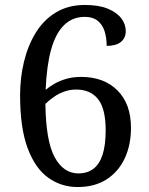

<svg xmlns="http://www.w3.org/2000/svg" viewBox="-20 -744 599 774"><path d="M293 10Q227 10 174.5 -27.5Q122 -65 91.5 -146.5Q61 -228 61 -360Q61 -431 77 -496.5Q93 -562 125 -613.5Q157 -665 206.5 -694.5Q256 -724 322 -724Q378 -724 414.5 -709Q451 -694 469 -670Q487 -646 487 -619Q487 -591 467.5 -575Q448 -559 410 -559Q410 -592 401.5 -618.5Q393 -645 373.5 -660.5Q354 -676 322 -676Q272 -676 238 -642.5Q204 -609 186 -544Q168 -479 164 -382Q181 -396 201.5 -407.5Q222 -419 248.5 -426.5Q275 -434 307 -434Q399 -434 453.5 -379.5Q508 -325 508 -229Q508 -159 482.5 -105Q457 -51 409 -20.5Q361 10 293 10ZM296 -45Q332 -45 356.5 -63.5Q381 -82 393.5 -120.5Q406 -159 406 -219Q406 -305 375.5 -344Q345 -383 287 -383Q261 -383 238 -374.5Q215 -366 196 -352.5Q177 -339 163 -325Q165 -175 200.5 -110Q236 -45 296 -45Z"/></svg>

Font: Noto Serif Georgian
Style: Regular
Weight: 400
Designer: Monotype Design Team, Akaki Razmadze
Foundry: Google LLC
Version: Version 2.002